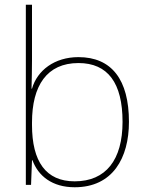

<svg xmlns="http://www.w3.org/2000/svg" viewBox="-20 -780 623 810"><path d="M115 -525V-760H89V0H111L115 -104H117C141 -38 200 10 295 10C456 10 524 -114 524 -266C524 -444 451 -539 311 -539C210 -539 137 -483 115 -406H113C114 -439 115 -493 115 -525ZM311 -514C435 -514 497 -430 497 -266C497 -106 427 -15 295 -15C174 -15 115 -98 115 -253V-263C115 -419 178 -514 311 -514Z"/></svg>

Font: Noto Sans Meetei Mayek Thin
Style: Regular
Weight: 100
Designer: Monotype Design Team and Neelakash Kshetrimayum
Foundry: Monotype Imaging Inc.
Version: Version 2.002